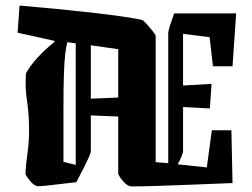

<svg xmlns="http://www.w3.org/2000/svg" viewBox="-20 -655 903 687"><path d="M73 -393Q87 -419 114.5 -449Q142 -479 175 -505L174 -509L43 -538L50 -635Q111 -630 178 -623.5Q245 -617 307 -610Q369 -603 417 -596Q465 -589 487 -584Q491 -584 503 -571Q515 -558 526 -544Q537 -530 537 -526V-75L582 -71V-536Q582 -545 588.5 -564.5Q595 -584 603 -607H825L812 -418H742L730 -522L635 -534V-349L737 -355L731 -267L635 -272V-114Q635 -109 630 -96.5Q625 -84 616 -67L720 -56L738 -189H808L812 0Q741 3 673.5 5.5Q606 8 548.5 10Q491 12 451 12Q437 12 422 -5Q407 -22 403 -33V-238L305 -242V-114Q305 -108 298 -92.5Q291 -77 281 -57L253 -3Q231 -1 200 3Q169 7 144 9.5Q119 12 113 11Q100 8 86.5 -9Q73 -26 71 -33Q73 -72 78.5 -108Q84 -144 84 -191Q84 -246 76.5 -295.5Q69 -345 73 -393ZM207 -76 251 -65V-500L221 -504Q216 -486 213 -458.5Q210 -431 208.5 -384.5Q207 -338 207 -263.5Q207 -189 207 -76ZM403 -479 305 -493V-302L403 -306Z"/></svg>

Font: Grenze Gotisch
Style: Bold
Weight: 700
Designer: Renata Polastri
Foundry: Omnibus-Type
Version: Version 1.001